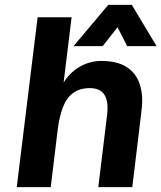

<svg xmlns="http://www.w3.org/2000/svg" viewBox="-20 -771 665 791"><path d="M49 0 135 -700H275L242 -430Q252 -448 268 -464.5Q284 -481 304 -493.5Q324 -506 348 -513Q372 -520 397 -520Q464 -520 503 -494Q542 -468 556.5 -421.5Q571 -375 563 -315L525 0H385L421 -296Q428 -352 410.5 -380Q393 -408 350 -408Q309 -408 282 -388.5Q255 -369 240 -331Q225 -293 218 -239L189 0ZM283 -581 426 -751H523L625 -581H504L437 -712H506L403 -581Z"/></svg>

Font: Inclusive Sans
Style: Bold Italic
Weight: 700
Italic angle: -7°
Designer: Olivia King
Foundry: Olivia King
Version: Version 2.004